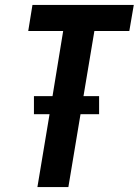

<svg xmlns="http://www.w3.org/2000/svg" viewBox="-20 -755 560 775"><path d="M131 0 180 -294H117V-367H192L235 -630H94L111 -735H520L502 -630H361L317 -367H380V-294H305L256 0Z"/></svg>

Font: Iosevka SS04 Extrabold Oblique
Style: Regular
Weight: 800
Italic angle: -9°
Monospace: yes
Designer: Belleve Invis
Foundry: Belleve Invis
Version: Version 19.0.0; ttfautohint (v1.8.4)